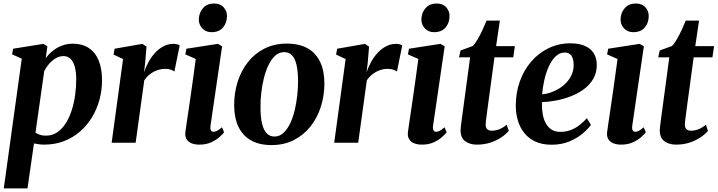

<svg xmlns="http://www.w3.org/2000/svg" viewBox="-20 -794 3992 1068"><path d="M1 254 101 -467.5 47 -492 53 -523 221.5 -550 243.5 -537 234.5 -470Q250 -492 272.8 -510.5Q295.5 -529 323.8 -540Q352 -551 385 -551Q437 -551 473.5 -527.2Q510 -503.5 528.8 -458Q547.5 -412.5 547.5 -347Q547.5 -292.5 533.5 -240.2Q519.5 -188 492.2 -142.5Q465 -97 425.8 -62.8Q386.5 -28.5 336 -9Q285.5 10.5 225 10.5Q211.5 10.5 197 8.5Q182.5 6.5 169 4L133 254ZM177.5 -56.5Q188 -48.5 202.2 -44Q216.5 -39.5 235 -39.5Q271 -39.5 298.5 -58.2Q326 -77 346 -108.8Q366 -140.5 379 -181Q392 -221.5 398 -265.8Q404 -310 404 -353Q404 -391.5 396.5 -420.8Q389 -450 373.2 -466Q357.5 -482 333 -482Q310.5 -482 289.5 -469.5Q268.5 -457 252.2 -437.8Q236 -418.5 226 -398.5Z M601 0 664.5 -465.5 611.5 -490.5 617.5 -523 772.5 -550 795 -534.5 787.5 -445 781 -392Q790.5 -420.5 805.8 -448.5Q821 -476.5 842 -499.5Q863 -522.5 889 -536.2Q915 -550 944.5 -550Q957.5 -550 966.5 -547.2Q975.5 -544.5 979.5 -541.5L950 -396Q946.5 -400 932 -405.5Q917.5 -411 897 -411Q880 -411 863.2 -406.2Q846.5 -401.5 831.5 -393Q816.5 -384.5 804 -372.8Q791.5 -361 782.5 -347.5L734.5 0Z M1089 10.5Q1063.5 10.5 1045 2.8Q1026.5 -5 1017.5 -20.2Q1008.5 -35.5 1011 -58Q1013 -74.5 1017.5 -104.8Q1022 -135 1028 -175.2Q1034 -215.5 1040.8 -263Q1047.5 -310.5 1054.8 -362.2Q1062 -414 1069 -466L1011 -491.5L1017 -523L1192 -550L1215.5 -536.5L1151 -95.5Q1148.5 -77.5 1153.2 -69.2Q1158 -61 1167.5 -61Q1177.5 -61 1188 -66.5Q1198.5 -72 1214.5 -86L1226.5 -58Q1218.5 -47.5 1200.2 -31.2Q1182 -15 1154.2 -2.2Q1126.5 10.5 1089 10.5ZM1156 -615Q1125 -615 1105 -636.5Q1085 -658 1086 -687Q1087 -724 1109.5 -749.2Q1132 -774.5 1170.5 -774.5Q1205.5 -774.5 1224.2 -753.2Q1243 -732 1242.5 -704.5Q1242.5 -667 1220.5 -641Q1198.5 -615 1156 -615Z M1575 -551.5Q1644 -551.5 1690.2 -525.8Q1736.5 -500 1760.2 -450.8Q1784 -401.5 1784.5 -331Q1784.5 -262.5 1764.8 -200.5Q1745 -138.5 1707 -90.5Q1669 -42.5 1614.2 -14.8Q1559.5 13 1489.5 13Q1422.5 13 1376.2 -13.2Q1330 -39.5 1306.5 -88.5Q1283 -137.5 1282.5 -206.5Q1282 -276.5 1301.8 -338.8Q1321.5 -401 1359.5 -449Q1397.5 -497 1452 -524.2Q1506.5 -551.5 1575 -551.5ZM1561 -504Q1532.5 -504 1511 -484.5Q1489.5 -465 1473.8 -432.5Q1458 -400 1448 -359.8Q1438 -319.5 1433.2 -277.2Q1428.5 -235 1429 -197Q1429 -140.5 1438 -104.8Q1447 -69 1464.2 -51.8Q1481.5 -34.5 1506.5 -34.5Q1534.5 -34.5 1556 -54Q1577.5 -73.5 1593.2 -106Q1609 -138.5 1618.8 -178.8Q1628.5 -219 1633.2 -261.2Q1638 -303.5 1638 -342Q1637.5 -398.5 1629.2 -434Q1621 -469.5 1604 -486.8Q1587 -504 1561 -504Z M1839 0 1902.5 -465.5 1849.5 -490.5 1855.5 -523 2010.5 -550 2033 -534.5 2025.5 -445 2019 -392Q2028.5 -420.5 2043.8 -448.5Q2059 -476.5 2080 -499.5Q2101 -522.5 2127 -536.2Q2153 -550 2182.5 -550Q2195.5 -550 2204.5 -547.2Q2213.5 -544.5 2217.5 -541.5L2188 -396Q2184.5 -400 2170 -405.5Q2155.5 -411 2135 -411Q2118 -411 2101.2 -406.2Q2084.5 -401.5 2069.5 -393Q2054.5 -384.5 2042 -372.8Q2029.5 -361 2020.5 -347.5L1972.5 0Z M2327 10.5Q2301.5 10.5 2283 2.8Q2264.5 -5 2255.5 -20.2Q2246.5 -35.5 2249 -58Q2251 -74.5 2255.5 -104.8Q2260 -135 2266 -175.2Q2272 -215.5 2278.8 -263Q2285.5 -310.5 2292.8 -362.2Q2300 -414 2307 -466L2249 -491.5L2255 -523L2430 -550L2453.5 -536.5L2389 -95.5Q2386.5 -77.5 2391.2 -69.2Q2396 -61 2405.5 -61Q2415.5 -61 2426 -66.5Q2436.5 -72 2452.5 -86L2464.5 -58Q2456.5 -47.5 2438.2 -31.2Q2420 -15 2392.2 -2.2Q2364.5 10.5 2327 10.5ZM2394 -615Q2363 -615 2343 -636.5Q2323 -658 2324 -687Q2325 -724 2347.5 -749.2Q2370 -774.5 2408.5 -774.5Q2443.5 -774.5 2462.2 -753.2Q2481 -732 2480.5 -704.5Q2480.5 -667 2458.5 -641Q2436.5 -615 2394 -615Z M2691 -183.5Q2688.5 -164 2686.5 -148.8Q2684.5 -133.5 2683 -121.8Q2681.5 -110 2681.5 -100.5Q2681.5 -83.5 2690.5 -75.2Q2699.5 -67 2715 -67Q2739 -67 2760.2 -76.2Q2781.5 -85.5 2798.5 -100.5L2810 -66Q2794.5 -47.5 2768.8 -30Q2743 -12.5 2708.5 -1Q2674 10.5 2632 10.5Q2593 10.5 2567 -9Q2541 -28.5 2542 -72.5Q2542.5 -77 2543 -84.5Q2543.5 -92 2545.2 -104.2Q2547 -116.5 2549.2 -135.5Q2551.5 -154.5 2555.5 -181.5L2595 -475H2533.5L2541.5 -513L2609.5 -538Q2623 -551 2637.2 -575.8Q2651.5 -600.5 2664.5 -628.8Q2677.5 -657 2686.5 -679.5H2760.5L2739.5 -537.5H2844L2835 -475H2730.5Z M3267 -99.5Q3253 -78.5 3223 -52.8Q3193 -27 3149 -8Q3105 11 3048.5 11Q2995 11 2957 -7Q2919 -25 2895 -56Q2871 -87 2860 -125.8Q2849 -164.5 2849 -205.5Q2849 -278.5 2871.8 -341.8Q2894.5 -405 2935.5 -452.2Q2976.5 -499.5 3032 -526.2Q3087.5 -553 3152 -553Q3203.5 -553 3235.8 -537.8Q3268 -522.5 3283.5 -496.2Q3299 -470 3299.5 -437Q3300.5 -391 3280.5 -356.2Q3260.5 -321.5 3227 -297.2Q3193.5 -273 3153 -257.5Q3112.5 -242 3071 -234.5Q3029.5 -227 2994.5 -226Q2993.5 -191 2998.5 -161Q3003.5 -131 3015.8 -108.5Q3028 -86 3048 -73.2Q3068 -60.5 3096 -60.5Q3129.5 -60.5 3156.8 -71.5Q3184 -82.5 3205.8 -100Q3227.5 -117.5 3244.5 -136.5ZM3122.5 -502Q3093 -502 3070.5 -480.2Q3048 -458.5 3032.2 -423.2Q3016.5 -388 3007.5 -347.2Q2998.5 -306.5 2995.5 -269Q3018 -271 3042.8 -279.2Q3067.5 -287.5 3090.5 -301.8Q3113.5 -316 3131.8 -335.8Q3150 -355.5 3160.8 -380.5Q3171.5 -405.5 3171 -435Q3170 -469.5 3157.5 -485.8Q3145 -502 3122.5 -502Z M3435 10.5Q3409.5 10.5 3391 2.8Q3372.5 -5 3363.5 -20.2Q3354.5 -35.5 3357 -58Q3359 -74.5 3363.5 -104.8Q3368 -135 3374 -175.2Q3380 -215.5 3386.8 -263Q3393.5 -310.5 3400.8 -362.2Q3408 -414 3415 -466L3357 -491.5L3363 -523L3538 -550L3561.5 -536.5L3497 -95.5Q3494.5 -77.5 3499.2 -69.2Q3504 -61 3513.5 -61Q3523.5 -61 3534 -66.5Q3544.5 -72 3560.5 -86L3572.5 -58Q3564.5 -47.5 3546.2 -31.2Q3528 -15 3500.2 -2.2Q3472.5 10.5 3435 10.5ZM3502 -615Q3471 -615 3451 -636.5Q3431 -658 3432 -687Q3433 -724 3455.5 -749.2Q3478 -774.5 3516.5 -774.5Q3551.5 -774.5 3570.2 -753.2Q3589 -732 3588.5 -704.5Q3588.5 -667 3566.5 -641Q3544.5 -615 3502 -615Z M3799 -183.5Q3796.5 -164 3794.5 -148.8Q3792.5 -133.5 3791 -121.8Q3789.5 -110 3789.5 -100.5Q3789.5 -83.5 3798.5 -75.2Q3807.5 -67 3823 -67Q3847 -67 3868.2 -76.2Q3889.5 -85.5 3906.5 -100.5L3918 -66Q3902.5 -47.5 3876.8 -30Q3851 -12.5 3816.5 -1Q3782 10.5 3740 10.5Q3701 10.5 3675 -9Q3649 -28.5 3650 -72.5Q3650.5 -77 3651 -84.5Q3651.5 -92 3653.2 -104.2Q3655 -116.5 3657.2 -135.5Q3659.5 -154.5 3663.5 -181.5L3703 -475H3641.5L3649.5 -513L3717.5 -538Q3731 -551 3745.2 -575.8Q3759.5 -600.5 3772.5 -628.8Q3785.5 -657 3794.5 -679.5H3868.5L3847.5 -537.5H3952L3943 -475H3838.5Z"/></svg>

Font: Merriweather 60pt
Style: Bold Italic
Weight: 700
Italic angle: -7.8°
Version: Version 2.101